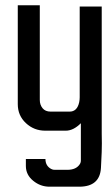

<svg xmlns="http://www.w3.org/2000/svg" viewBox="-20 -496 407 728"><path d="M286.6 -28.8Q258.3 -0.5 229.5 -0.5H151.4Q108.9 -0.5 78.1 -29.3Q47.4 -58.1 47.4 -101.1V-476.1H130.9V-117.2Q130.9 -98.6 141.4 -85.7Q151.9 -72.8 171.9 -72.8H243.2Q272.5 -72.3 280.3 -108.4Q282.2 -118.2 282.2 -127V-471.2H365.7V10.3Q365.7 26.4 366.2 47.4Q366.7 68.4 362.8 140.1Q358.9 211.9 280.3 211.9H168Q133.3 211.9 106 189.5Q78.1 167 78.1 133.3V106.9H152.3Q152.3 132.8 173.8 144.5Q180.7 148.4 188.5 147.9H236.8Q268.6 147.5 282.2 127Q287.1 120.1 286.6 110.4Z"/></svg>

Font: Uroob
Style: Regular
Weight: 400
Designer: Hussain K H
Foundry: Swanthanthra Malayalam Computing(http://smc.org.in)
Version: Version 2.0.0+20200101